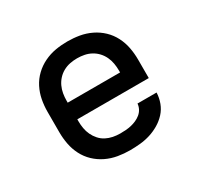

<svg xmlns="http://www.w3.org/2000/svg" viewBox="-121 -669 842 819"><g transform="rotate(-30 300.0 -260.0)"><path d="M300 8Q271 8 241.5 3Q212 -2 185 -15Q158 -28 136.5 -48.5Q115 -69 101.5 -95.5Q88 -122 82.5 -151Q77 -180 77 -210V-310Q77 -340 82.5 -369Q88 -398 101.5 -424.5Q115 -451 136.5 -471.5Q158 -492 185 -505Q212 -518 241 -523Q270 -528 300 -528Q330 -528 359 -523Q388 -518 415 -505Q442 -492 463.5 -471.5Q485 -451 498.5 -424.5Q512 -398 517.5 -369Q523 -340 523 -310V-219H171V-210Q171 -192 174 -174.5Q177 -157 184.5 -141Q192 -125 204 -111.5Q216 -98 231.5 -90Q247 -82 264.5 -78.5Q282 -75 300 -75Q314 -75 327.5 -76Q341 -77 354 -80Q367 -83 379.5 -88.5Q392 -94 402.5 -102.5Q413 -111 419.5 -123Q426 -135 427 -149H521Q520 -123 511 -99Q502 -75 485 -56.5Q468 -38 446 -25Q424 -12 400 -4.5Q376 3 350.5 5.5Q325 8 300 8ZM429 -301V-310Q429 -328 426 -345.5Q423 -363 415.5 -379Q408 -395 396 -408Q384 -421 368.5 -429.5Q353 -438 335.5 -441.5Q318 -445 300 -445Q282 -445 264.5 -441.5Q247 -438 231.5 -429.5Q216 -421 204 -408Q192 -395 184.5 -379Q177 -363 174 -345.5Q171 -328 171 -310V-301Z"/></g></svg>

Font: Iosevka Medium Extended
Style: Regular
Weight: 500
Width: 7
Monospace: yes
Designer: Belleve Invis
Foundry: Belleve Invis
Version: Version 32.5.0; ttfautohint (v1.8.4)